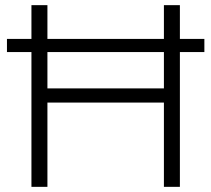

<svg xmlns="http://www.w3.org/2000/svg" viewBox="-20 -725 819 745"><path d="M102 0V-523H7V-574H102V-705H164V-574H616V-705H678V-574H773V-523H678V0H616V-327H164V0ZM164 -382H616V-523H164Z"/></svg>

Font: Mulish ExtraLight Light
Style: Regular
Weight: 300
Version: Version 3.603